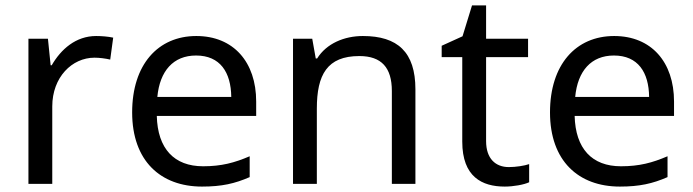

<svg xmlns="http://www.w3.org/2000/svg" viewBox="-20 -679 2560 709"><path d="M335 -546C260 -546 205 -497 171 -438H167L157 -536H85V0H173V-286C173 -394 246 -466 329 -466C347 -466 370 -463 387 -459L398 -540C380 -544 355 -546 335 -546Z M705 -546C563 -546 468 -440 468 -264C468 -85 573 10 726 10C799 10 847 -1 902 -25V-102C846 -78 798 -65 730 -65C623 -65 562 -130 559 -251H926V-304C926 -450 842 -546 705 -546ZM704 -474C793 -474 833 -412 834 -321H561C570 -417 620 -474 704 -474Z M1320 -546C1252 -546 1186 -519 1151 -463H1146L1133 -536H1062V0H1150V-278C1150 -403 1188 -472 1307 -472C1389 -472 1427 -429 1427 -343V0H1514V-349C1514 -487 1448 -546 1320 -546Z M1859 -62C1810 -62 1775 -93 1775 -158V-468H1930V-536H1775V-659H1723L1688 -545L1611 -510V-468H1687V-156C1687 -26 1760 10 1844 10C1876 10 1915 3 1934 -6V-73C1917 -67 1885 -62 1859 -62Z M2248 -546C2106 -546 2011 -440 2011 -264C2011 -85 2116 10 2269 10C2342 10 2390 -1 2445 -25V-102C2389 -78 2341 -65 2273 -65C2166 -65 2105 -130 2102 -251H2469V-304C2469 -450 2385 -546 2248 -546ZM2247 -474C2336 -474 2376 -412 2377 -321H2104C2113 -417 2163 -474 2247 -474Z"/></svg>

Font: Noto Sans Runic
Style: Regular
Weight: 400
Designer: Monotype Design Team
Foundry: Monotype Imaging Inc.
Version: Version 2.002